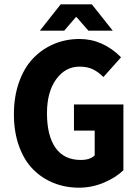

<svg xmlns="http://www.w3.org/2000/svg" viewBox="-20 -850 640 882"><path d="M163.1 -709 258.8 -830.1H401.9L498 -709H386.2L332 -771H328.1L274.9 -709ZM342.8 12.2Q279.8 12.2 225.6 -9.8Q171.4 -31.7 130.9 -73.2Q90.3 -114.7 67.1 -179.4Q43.9 -244.1 43.9 -325.2Q43.9 -405.8 67.1 -471.7Q90.3 -537.6 131.1 -580.8Q171.9 -624 226.8 -647.5Q281.7 -670.9 345.2 -670.9Q452.1 -670.9 536.1 -586.9L455.1 -496.1Q431.6 -519.5 406.5 -531.7Q381.3 -543.9 345.2 -543.9Q280.3 -543.9 238 -485.8Q195.8 -427.7 195.8 -330.1Q195.8 -226.6 235.1 -170.9Q274.4 -115.2 351.1 -115.2Q394 -115.2 415 -136.2V-250H319.8V-370.1H546.9V-67.9Q511.2 -33.7 456.5 -10.7Q401.9 12.2 342.8 12.2Z"/></svg>

Font: Office Code Pro D Bold
Style: Regular
Weight: 700
Designer: Nathan Rutzky & Paul D. Hunt
Foundry: Adobe Systems Incorporated
Version: Version 1.004;PS 001.004;hotconv 1.0.70;makeotf.lib2.5.58329